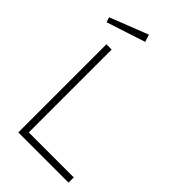

<svg xmlns="http://www.w3.org/2000/svg" viewBox="-278 -1025 1114 1114"><g transform="rotate(45 279.0 -468.5)"><path d="M245 -937 10 -845 20 -814 259 -892ZM110 -723V0H522V-43H153V-723Z"/></g></svg>

Font: United Sans Thin
Style: Regular
Weight: 100
Designer: Pablo Impallari, Rodrigo Fuenzalida (Modified by Dan O. Williams)
Version: Version 1.000;PS 001.000;hotconv 1.0.88;makeotf.lib2.5.64775